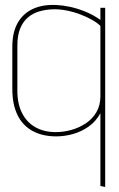

<svg xmlns="http://www.w3.org/2000/svg" viewBox="-20 -531 471 763"><path d="M379 -81V208L398 212V-500H379V-452Q349 -473 317.5 -485.5Q286 -498 257.5 -504Q229 -510 205 -511Q150 -514 110.5 -495.5Q71 -477 50 -439.5Q29 -402 29 -346V-177Q29 -116 49.5 -74Q70 -32 109.5 -10.5Q149 11 204 11Q235 11 268.5 2Q302 -7 331.5 -27.5Q361 -48 379 -81ZM379 -428V-149Q379 -112 363 -85Q347 -58 320.5 -40.5Q294 -23 263 -14.5Q232 -6 202 -6Q156 -6 121.5 -25Q87 -44 68 -81Q49 -118 49 -170V-349Q49 -391 60.5 -418.5Q72 -446 92 -462.5Q112 -479 137 -486Q162 -493 189 -494Q215 -495 243.5 -489.5Q272 -484 298.5 -474Q325 -464 346 -452Q367 -440 379 -428Z"/></svg>

Font: Advent Pro Thin
Style: Regular
Weight: 250
Version: Version 3.000